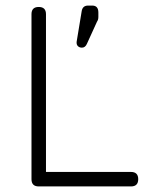

<svg xmlns="http://www.w3.org/2000/svg" viewBox="-20 -669 539 689"><path d="M274 -498Q265 -498 259.5 -503.5Q254 -509 255 -519L273 -628Q276 -649 296 -649H311Q333 -649 333 -624V-608Q333 -598 328 -591L292 -512Q286 -498 274 -498ZM119 0Q93 0 93 -26V-618Q93 -644 119 -644Q145 -644 145 -618V-52H450Q476 -52 476 -26Q476 0 450 0Z"/></svg>

Font: Jura
Style: Regular
Weight: 400
Designer: Daniel Johnson, Alexei Vanyashin
Foundry: Daniel Johnson
Version: Version 5.103